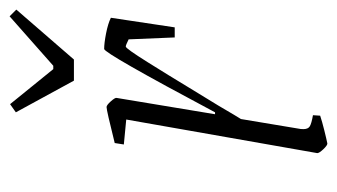

<svg xmlns="http://www.w3.org/2000/svg" viewBox="-171 -522 702 400"><g transform="rotate(-90 180.0 -322.0)"><path d="M343 -442 323 -309H302L298 -405Q286 -411 283 -411Q279 -411 250.5 -365.5Q222 -320 198.5 -281Q175 -242 160 -218Q136 -177 132 -171L112 -51Q111 -47 111 -41Q111 -31 117 -27.5Q123 -24 140 -21L139 -6Q127 -2 109 2.5Q91 7 81 9Q77 9 69 0.5Q61 -8 61 -12L131 -410L79 -415L82 -434Q150 -451 157 -451Q161 -451 169 -442Q177 -433 176 -430L142 -225H146Q269 -456 278 -456Q290 -456 310.5 -452Q331 -448 343 -442ZM146 -640 163 -652 236 -562H243L346 -653L360 -639L256 -519H212Z"/></g></svg>

Font: Grenze ExtraLight
Style: Italic
Weight: 275
Italic angle: -10°
Designer: Renata Polastri
Foundry: Omnibus-Type
Version: Version 1.002; ttfautohint (v1.8)